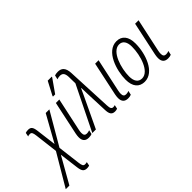

<svg xmlns="http://www.w3.org/2000/svg" viewBox="-151 -1350 2167 2167"><g transform="rotate(-45 932.0 -267.0)"><path d="M-53 236H5L183 -78L212 152C221 218 238 240 287 240C302 240 311 237 322 234L331 188C322 190 313 192 303 192C273 192 267 176 260 125L227 -144L453 -532H395L218 -214L188 -453C180 -517 164 -539 119 -539C101 -539 87 -536 77 -532L68 -485C76 -489 87 -491 99 -491C126 -492 134 -474 140 -429L174 -148Z M584 -605H619L732 -766L734 -774H669L586 -616ZM544 10C564 10 580 7 593 1L604 -48C590 -42 575 -39 560 -39C533 -39 520 -54 520 -86C520 -98 521 -113 525 -131L611 -531H556L470 -128C466 -107 464 -89 464 -74C464 -16 493 10 544 10Z M962 10C977 10 988 7 999 3L1009 -44C1002 -41 992 -39 982 -39C957 -39 946 -55 944 -104L919 -646C915 -735 878 -765 819 -765C798 -765 781 -761 769 -757L758 -707C770 -712 787 -716 803 -716C841 -716 864 -699 867 -639L869 -532L607 0H664L840 -371C852 -396 865 -423 875 -447H879C879 -418 881 -393 882 -341L892 -91C893 -19 912 10 962 10Z M1171 10C1191 10 1207 7 1220 1L1231 -48C1217 -42 1202 -39 1187 -39C1160 -39 1147 -54 1147 -86C1147 -98 1148 -113 1152 -131L1238 -531H1183L1097 -128C1093 -107 1091 -89 1091 -74C1091 -16 1120 10 1171 10Z M1436 10C1591 10 1667 -206 1667 -371C1667 -480 1618 -541 1532 -541C1369 -541 1298 -306 1298 -160C1298 -50 1349 10 1436 10ZM1441 -38C1383 -38 1352 -81 1352 -159C1352 -286 1413 -494 1527 -494C1585 -494 1613 -447 1613 -373C1613 -230 1551 -38 1441 -38Z M1809 10C1829 10 1845 7 1858 1L1869 -48C1855 -42 1840 -39 1825 -39C1798 -39 1785 -54 1785 -86C1785 -98 1786 -113 1790 -131L1876 -531H1821L1735 -128C1731 -107 1729 -89 1729 -74C1729 -16 1758 10 1809 10Z"/></g></svg>

Font: Noto Sans Condensed Light
Style: Italic
Weight: 300
Width: 3
Italic angle: -12°
Designer: Monotype Design Team
Foundry: Monotype Imaging Inc.
Version: Version 2.013